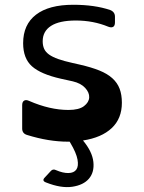

<svg xmlns="http://www.w3.org/2000/svg" viewBox="-20 -580 604 805"><path d="M491 -149Q491 -83 448.5 -43Q406 -3 328 9Q367 56 371.5 99Q376 142 353 169Q330 196 283 203Q236 210 173 185Q154 178 168 164L193 137Q202 127 214 133Q244 146 267 145.5Q290 145 300 131Q310 117 305 89Q300 61 275 19L272 14H265Q184 14 94 -14Q73 -20 73 -41V-139Q73 -153 81 -158Q89 -163 102 -157Q189 -119 267 -119Q311 -119 332 -135Q353 -151 354 -171.5Q355 -192 337 -211.5Q319 -231 285 -239L235 -250Q151 -269 114 -302Q77 -335 77 -399Q77 -477 131 -518.5Q185 -560 287 -560Q377 -560 442 -538Q462 -530 462 -510V-486Q462 -472 454.5 -467.5Q447 -463 434 -468Q371 -494 298 -494Q229 -494 194 -471.5Q159 -449 159 -407Q159 -389 165 -375.5Q171 -362 185.5 -351.5Q200 -341 224 -332.5Q248 -324 284 -316L315 -309Q363 -298 396.5 -284.5Q430 -271 451 -252Q472 -233 481.5 -208Q491 -183 491 -149Z"/></svg>

Font: OpenDyslexic 3
Style: Regular
Weight: 400
Designer: Abelardo Gonzalez
Version: Version 1.000;PS 001.001;hotconv 1.0.56